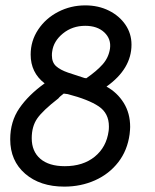

<svg xmlns="http://www.w3.org/2000/svg" viewBox="-20 -678 577 714"><path d="M18 -160Q18 -226 52 -275.5Q86 -325 146 -368Q94 -408 94 -475Q94 -526 122 -568Q150 -610 196.5 -634Q243 -658 297 -658Q346 -658 385 -638.5Q424 -619 446.5 -586Q469 -553 469 -512Q469 -422 376 -356Q416 -334 440 -295.5Q464 -257 464 -206Q464 -197 462 -179Q454 -119 420 -75Q386 -31 333.5 -7.5Q281 16 219 16Q129 16 73.5 -32Q18 -80 18 -160ZM389 -497Q394 -533 368 -557.5Q342 -582 297 -582Q249 -582 214 -553.5Q179 -525 174 -486Q173 -481 173 -472Q173 -446 188.5 -432Q204 -418 233 -408L294 -388L301 -387Q340 -414 362 -439Q384 -464 389 -497ZM384 -191Q385 -197 385 -208Q385 -257 347 -282.5Q309 -308 232 -328L217 -330Q202 -319 197 -312Q139 -267 118.5 -237.5Q98 -208 98 -164Q98 -115 130 -87.5Q162 -60 221 -60Q289 -60 332.5 -95.5Q376 -131 384 -191Z"/></svg>

Font: Bellota Text
Style: Bold Italic
Weight: 700
Italic angle: -7.5°
Designer: Kemie Guaida
Foundry: Kemie Guaida
Version: Version 4.001